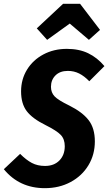

<svg xmlns="http://www.w3.org/2000/svg" viewBox="-47 -965 565 1002"><path d="M498 -620 419 -541Q393 -568 366 -581.5Q339 -595 307 -595Q266 -595 242.5 -571.5Q219 -548 219 -512Q219 -482 238 -462Q257 -442 315 -414Q383 -380 415.5 -338Q448 -296 448 -227Q448 -158 414.5 -102.5Q381 -47 321.5 -15Q262 17 187 17Q54 17 -27 -82L58 -162Q90 -130 119.5 -114.5Q149 -99 188 -99Q235 -99 263 -127.5Q291 -156 291 -202Q291 -239 270 -261Q249 -283 191 -312Q122 -346 92.5 -385Q63 -424 63 -488Q63 -551 94 -601.5Q125 -652 179.5 -681Q234 -710 302 -710Q366 -710 413.5 -687Q461 -664 498 -620ZM199 -757 145 -817 282 -945H371L475 -809L417 -757L317 -842Z"/></svg>

Font: Fira Sans Extra Condensed
Style: Bold Italic
Weight: 700
Width: 3
Italic angle: -8°
Designer: Carrois Corporate & Edenspiekermann AG
Foundry: Carrois Corporate GbR & Edenspiekermann AG
Version: Version 4.203